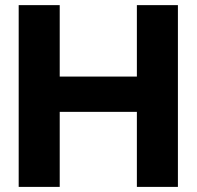

<svg xmlns="http://www.w3.org/2000/svg" viewBox="-20 -732 770 752"><path d="M676.8 0H516.1V-293.9H213.9V0H53.2V-711.9H213.9V-432.1H516.1V-711.9H676.8Z"/></svg>

Font: Creato Display ExtraBold
Style: Regular
Weight: 800
Version: Version 1.000